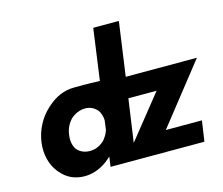

<svg xmlns="http://www.w3.org/2000/svg" viewBox="-120 -1027 1403 1209"><g transform="rotate(-15 582.0 -422.5)"><path d="M308 -353C334 -376 367 -390 401 -390C434 -390 460 -376 480 -353C492 -336 500 -313 501 -287L493 -225C485 -199 469 -176 454 -159H453C428 -137 398 -123 363 -123C327 -123 299 -136 279 -159C262 -183 255 -216 261 -256C266 -295 283 -328 308 -353ZM748 -867H583L582 -866L536 -533H526C463 -536 396 -535 368 -535C302 -535 244 -508 195 -464L186 -456C131 -406 92 -335 81 -256C70 -177 89 -107 129 -57L136 -49C172 -5 223 22 290 22C352 22 409 -5 452 -42L470 -58L461 6L462 7H1072L1073 6L1092 -125L1091 -127H857L1164 -516H700L749 -866ZM865 -381 641 -101 681 -381Z"/></g></svg>

Font: Hussar Woodtype
Style: SeBdObl
Weight: 900
Foundry: Cannot Into Space Fonts
Version: Version 1.07